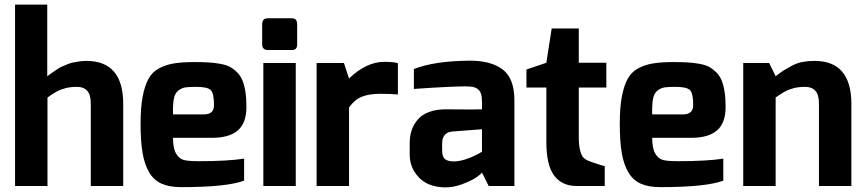

<svg xmlns="http://www.w3.org/2000/svg" viewBox="-20 -803 3734 829"><path d="M45 0V-783H184V-474Q199 -485 203.5 -488Q208 -491 222.5 -501Q237 -511 244 -514Q251 -517 266 -523.5Q281 -530 292.5 -532.5Q304 -535 320 -537.5Q336 -540 353 -540Q512 -540 512 -354V0H372V-356Q372 -394 356.5 -411Q341 -428 313 -428Q285 -428 263.5 -422.5Q242 -417 224.5 -407.5Q207 -398 185 -382V0Z M587 -268Q587 -337 595.5 -383.5Q604 -430 620 -460.5Q636 -491 665 -507Q694 -523 729.5 -529Q765 -535 819 -535Q855 -535 880 -533.5Q905 -532 930.5 -527.5Q956 -523 972 -514.5Q988 -506 1003 -491.5Q1018 -477 1026.5 -456.5Q1035 -436 1039.5 -407.5Q1044 -379 1044 -342Q1044 -272 1007 -240Q970 -208 896 -208H727Q727 -162 740.5 -139.5Q754 -117 774.5 -112Q795 -107 839 -107Q962 -107 1034 -118V-23Q959 5 762 5Q711 5 677.5 -10Q644 -25 624 -59Q604 -93 595.5 -143Q587 -193 587 -268ZM727 -309H860Q904 -309 904 -349Q904 -399 890.5 -413.5Q877 -428 827 -428Q795 -428 779.5 -425.5Q764 -423 749.5 -411.5Q735 -400 730.5 -376Q726 -352 727 -309Z M1112 -610V-698Q1112 -724 1136 -724H1241Q1263 -724 1263 -698V-610Q1263 -599 1257.5 -593Q1252 -587 1241 -587H1136Q1129 -587 1123.5 -589.5Q1118 -592 1115 -597.5Q1112 -603 1112 -610ZM1117 0V-531H1257V0Z M1347 0V-531H1465L1487 -464Q1562 -536 1639 -536Q1682 -536 1698 -530V-395Q1670 -398 1621 -398Q1574 -398 1542.5 -385.5Q1511 -373 1487 -339V0Z M1749 -135V-185Q1749 -216 1757.5 -241Q1766 -266 1784 -287Q1802 -308 1832.5 -319.5Q1863 -331 1905 -331Q1944 -331 1982.5 -330.5Q2021 -330 2061 -331Q2062 -364 2061 -365Q2061 -386 2056.5 -399Q2052 -412 2042 -419Q2032 -426 2020 -428Q2008 -430 1990 -430Q1925 -430 1767 -419V-505Q1856 -540 2009 -541Q2101 -541 2151 -502.5Q2201 -464 2201 -370V0H2090L2061 -58Q2057 -51 2035.5 -36.5Q2014 -22 1975 -7.5Q1936 7 1899 6Q1827 4 1788 -37.5Q1749 -79 1749 -135ZM1889 -155Q1889 -125 1902 -115.5Q1915 -106 1939 -106Q1951 -106 1964 -108.5Q1977 -111 1988.5 -114.5Q2000 -118 2011 -122.5Q2022 -127 2031 -131.5Q2040 -136 2046.5 -139.5Q2053 -143 2057 -145.5Q2061 -148 2061 -148V-245L1932 -235Q1919 -234 1910 -228.5Q1901 -223 1896.5 -215Q1892 -207 1890.5 -199Q1889 -191 1889 -181Z M2253 -425V-503L2339 -532L2362 -680H2479V-532H2598V-425H2479V-212Q2479 -175 2485 -152.5Q2491 -130 2500 -121.5Q2509 -113 2524 -107Q2584 -86 2591 -86V0H2469Q2407 0 2373 -44.5Q2339 -89 2339 -190V-425Z M2656 -268Q2656 -337 2664.5 -383.5Q2673 -430 2689 -460.5Q2705 -491 2734 -507Q2763 -523 2798.5 -529Q2834 -535 2888 -535Q2924 -535 2949 -533.5Q2974 -532 2999.5 -527.5Q3025 -523 3041 -514.5Q3057 -506 3072 -491.5Q3087 -477 3095.5 -456.5Q3104 -436 3108.5 -407.5Q3113 -379 3113 -342Q3113 -272 3076 -240Q3039 -208 2965 -208H2796Q2796 -162 2809.5 -139.5Q2823 -117 2843.5 -112Q2864 -107 2908 -107Q3031 -107 3103 -118V-23Q3028 5 2831 5Q2780 5 2746.5 -10Q2713 -25 2693 -59Q2673 -93 2664.5 -143Q2656 -193 2656 -268ZM2796 -309H2929Q2973 -309 2973 -349Q2973 -399 2959.5 -413.5Q2946 -428 2896 -428Q2864 -428 2848.5 -425.5Q2833 -423 2818.5 -411.5Q2804 -400 2799.5 -376Q2795 -352 2796 -309Z M3189 0V-531H3301L3329 -474Q3354 -493 3364.5 -499.5Q3375 -506 3398 -518.5Q3421 -531 3444.5 -535.5Q3468 -540 3497 -540Q3656 -540 3656 -354V0H3516V-356Q3516 -394 3500.5 -411Q3485 -428 3457 -428Q3429 -428 3407.5 -422.5Q3386 -417 3368.5 -407.5Q3351 -398 3329 -382V0Z"/></svg>

Font: Mina
Style: Bold
Weight: 700
Version: Version 1.000